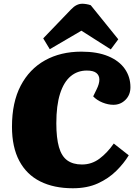

<svg xmlns="http://www.w3.org/2000/svg" viewBox="-20 -992 739 1026"><path d="M496 -514Q511 -544 511 -566.5Q511 -589 495 -602Q479 -615 444 -615Q394 -615 357.5 -584.5Q321 -554 301 -491.5Q281 -429 281 -333Q281 -255 295 -206Q309 -157 339.5 -135Q370 -113 418 -113Q470 -113 511.5 -144Q553 -175 588 -225L668 -162Q642 -119 601 -78.5Q560 -38 503 -12Q446 14 369 14Q268 14 195 -22.5Q122 -59 83 -132.5Q44 -206 44 -315Q44 -445 90.5 -534Q137 -623 220.5 -669.5Q304 -716 415 -716Q500 -716 558.5 -691.5Q617 -667 647 -624Q677 -581 677 -526Q677 -485 650.5 -458.5Q624 -432 586 -432Q558 -432 528 -444Q498 -456 478 -477ZM612 -782 572 -728 415 -828 246 -729 211 -787 359 -941Q374 -957 389 -964.5Q404 -972 420 -972Q429 -972 441.5 -970Q454 -968 465 -964Z"/></svg>

Font: Literata Black
Style: Italic
Weight: 900
Italic angle: -2°
Designer: Latin by Veronika Burian and Jose Scaglione. Greek by Irene Vlachou. Cyrillic by Vera Evstafieva
Foundry: TypeTogether
Version: Version 3.002